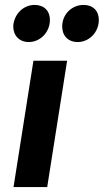

<svg xmlns="http://www.w3.org/2000/svg" viewBox="-20 -761 422 781"><path d="M97 -590C144 -590 183 -630 183 -680C183 -717 159 -741 121 -741C79 -741 43 -710 35 -665C34 -661 34 -657 34 -653C34 -616 59 -590 97 -590ZM296 -590C343 -590 382 -630 382 -680C382 -717 358 -741 320 -741C273 -741 233 -704 233 -653C233 -616 257 -590 296 -590ZM35 0H172L253 -514H116Z"/></svg>

Font: Arthouse Owned
Style: Bold Italic
Weight: 700
Italic angle: -10°
Designer: Jeremy Tribby
Foundry: Tribby Type
Version: Version 1.000;PS 001.000;hotconv 1.0.88;makeotf.lib2.5.64775